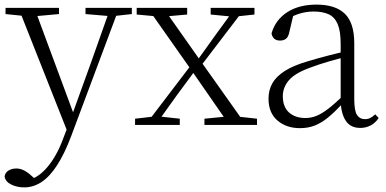

<svg xmlns="http://www.w3.org/2000/svg" viewBox="-32 -542 1676 833"><path d="M73 271Q42 271 16.5 258.5Q-9 246 -12 223Q-9 206 5.5 197.5Q20 189 39 189Q56 189 72.5 197.5Q89 206 105 221L133 246L103 259L83 242Q133 231 173.5 183Q214 135 241 62L269 -11L272 -19L362 -268L447 -508H485L277 48Q248 125 216 174.5Q184 224 148.5 247.5Q113 271 73 271ZM266 43 48 -508H117L289 -44L295 -30ZM-8 -481V-508H224V-481L114 -471H90ZM339 -481V-508H540V-481L459 -472H445Z M554 0V-27L641 -37H657L748 -27V0ZM599 0 807 -273 828 -253H827L734 -127L643 0ZM855 0V-27L968 -38H984L1083 -27V0ZM829 -242 810 -263H812L900 -386L989 -508H1032ZM963 0 798 -238 608 -508H676L838 -278L1035 0ZM561 -479V-508H780V-479L680 -470H658ZM882 -479V-508H1072V-479L989 -470H974Z M1269 14Q1211 14 1172 -19Q1133 -52 1133 -114Q1133 -151 1149.5 -180.5Q1166 -210 1203.5 -234Q1241 -258 1303 -276Q1346 -289 1390.5 -300.5Q1435 -312 1475 -321V-297Q1435 -287 1393.5 -275Q1352 -263 1315 -249Q1248 -225 1221.5 -194Q1195 -163 1195 -125Q1195 -78 1222 -54Q1249 -30 1293 -30Q1318 -30 1341.5 -39.5Q1365 -49 1394.5 -72Q1424 -95 1464 -134L1470 -89H1451Q1419 -55 1391 -32Q1363 -9 1334 2.5Q1305 14 1269 14ZM1531 13Q1489 13 1468.5 -17.5Q1448 -48 1446 -102V-106V-350Q1446 -407 1433 -437.5Q1420 -468 1394 -480Q1368 -492 1328 -492Q1298 -492 1268 -483Q1238 -474 1206 -454L1242 -482L1223 -402Q1219 -382 1209 -374Q1199 -366 1183 -366Q1152 -366 1146 -397Q1163 -456 1214 -489Q1265 -522 1341 -522Q1423 -522 1464 -482.5Q1505 -443 1505 -354V-113Q1505 -61 1517 -43Q1529 -25 1551 -25Q1564 -25 1574 -30Q1584 -35 1596 -46L1611 -30Q1596 -8 1575.5 2.5Q1555 13 1531 13Z"/></svg>

Font: Noto Serif SC
Style: Regular
Weight: 200
Designer: Ryoko NISHIZUKA 西塚涼子 (kana & ideographs); Frank Grießhammer (Latin, Greek & Cyrillic); Wenlong ZHANG 张文龙 (bopomofo); San
Foundry: Adobe
Version: Version 2.001;hotconv 1.1.0;makeotfexe 2.6.0